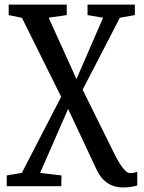

<svg xmlns="http://www.w3.org/2000/svg" viewBox="-20 -573 630 840"><path d="M518 247Q495 247 473.5 239.5Q452 232 433.2 214Q414.5 196 400 163.5L278 -96.5L155.5 183.5L249 194.5L248 241.5H9.5V194.5L75.5 183.5L247.5 -149.5L76 -495L18 -507V-553H272V-507L193 -495.5L314.5 -227L431 -495.5L363 -507V-553H570V-507L504.5 -495.5L341.5 -180.5L483 105Q492.5 124 504 142.5Q515.5 161 527.2 172.8Q539 184.5 549 184.5Q557 184.5 565.2 183Q573.5 181.5 580.5 177.5V238Q575 240.5 565.8 242.2Q556.5 244 544.8 245.5Q533 247 518 247Z"/></svg>

Font: Merriweather 24pt
Style: Regular
Weight: 400
Designer: Eben Sorkin
Foundry: Eben Sorkin
Version: Version 2.100